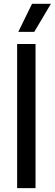

<svg xmlns="http://www.w3.org/2000/svg" viewBox="-20 -966 282 986"><path d="M68 0V-740H162.5V0ZM74 -802.5 144.5 -946.5H241.5L156 -802.5Z"/></svg>

Font: Encode Sans Condensed Medium
Style: Regular
Weight: 500
Width: 3
Designer: Multiple Designers
Foundry: Impallari Type
Version: Version 3.000; ttfautohint (v1.8.3) -l 8 -r 50 -G 200 -x 14 